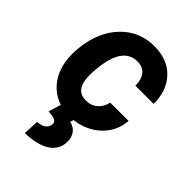

<svg xmlns="http://www.w3.org/2000/svg" viewBox="-224 -635 960 960"><g transform="rotate(45 255.5 -155.0)"><path d="M232.9 -103.5Q271 -102.5 296.4 -124.3Q321.8 -146 329.6 -182.1L459 -182.6Q455.6 -127 424.1 -82.5Q392.6 -38.1 340.1 -13.2Q287.6 11.7 229.5 10.3Q133.3 8.8 77.1 -56.2Q21 -121.1 22.9 -229L24.4 -255.9L24.9 -261.2Q38.1 -390.1 111.8 -465.6Q185.5 -541 293.9 -538.1Q383.3 -536.1 435.8 -479.7Q488.3 -423.3 487.3 -331.1H358.9Q358.9 -373.5 340.3 -397.9Q321.8 -422.4 284.7 -424.3Q186 -427.2 165 -280.3Q157.7 -227.1 159.7 -190.4Q164.6 -105 232.9 -103.5ZM265.6 -3.9 255.9 27.3Q286.1 33.7 301.5 54.9Q316.9 76.2 316.9 106.4Q316.9 162.6 270 193.8Q223.1 225.1 135.3 227.5L139.2 144.5Q193.4 142.1 201.7 101.6Q207.5 71.8 159.7 68.4L142.6 66.9L163.6 -2.4Z"/></g></svg>

Font: RobotoInd
Style: Bold Italic
Weight: 700
Italic angle: -12°
Designer: Google
Version: Version 2.001150; 2014